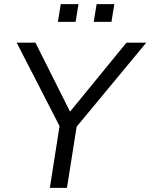

<svg xmlns="http://www.w3.org/2000/svg" viewBox="-20 -912 730 932"><path d="M222 0 269 -300 61 -705H152L320 -370L594 -705H690L352 -297L305 0ZM435 -806 449 -892H535L521 -806ZM261 -806 275 -892H361L347 -806Z"/></svg>

Font: Mulish
Style: Italic
Weight: 400
Italic angle: -9°
Designer: Vernon Adams
Foundry: Vernon Adams
Version: Version 3.603; ttfautohint (v1.8.3)